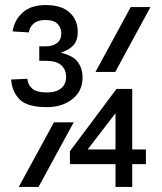

<svg xmlns="http://www.w3.org/2000/svg" viewBox="-20 -738 640 758"><path d="M165 -315Q87 -315 57 -346Q27 -377 24 -424L88 -427Q90 -403 107.5 -388Q125 -373 165 -373Q202 -373 221.5 -389.5Q241 -406 241 -434Q241 -463 222 -480.5Q203 -498 160 -498H135V-555H160Q188 -555 205 -568Q222 -581 222 -606Q222 -629 207 -644Q192 -659 160 -659Q129 -659 112.5 -644.5Q96 -630 94 -610L30 -614Q36 -658 69 -688Q102 -718 160 -718Q223 -718 255 -688.5Q287 -659 287 -612Q287 -578 269.5 -559Q252 -540 220 -530Q270 -518 288 -492Q306 -466 306 -433Q306 -378 265.5 -346.5Q225 -315 165 -315ZM357 -454 496 -710H574L435 -454ZM54 0 193 -255H271L132 0ZM436 0V-90H256V-141L440 -387H502V-148H556V-90H502V0ZM326 -148H436V-291Z"/></svg>

Font: Geist Mono
Style: Regular
Weight: 400
Monospace: yes
Designer: Basement.studio, Andrés Briganti, Mateo Zaragoza
Foundry: Basement.studio, Vercel, Andrés Briganti, Guido Ferreyra, Mateo Zaragoza
Version: Version 1.500; ttfautohint (v1.8.4.7-5d5b)